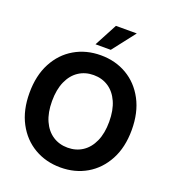

<svg xmlns="http://www.w3.org/2000/svg" viewBox="-166 -1070 1085 1207"><g transform="rotate(20 376.0 -467.0)"><path d="M376.5 11.2Q278.8 11.2 201.2 -34.2Q123.5 -79.6 78.9 -163.6Q34.2 -247.6 34.2 -363.3Q34.2 -480 78.9 -564.2Q123.5 -648.4 201.2 -693.6Q278.8 -738.8 376.5 -738.8Q474.1 -738.8 551.3 -693.6Q628.4 -648.4 673.3 -564.2Q718.3 -480 718.3 -363.3Q718.3 -247.1 673.3 -163.1Q628.4 -79.1 551.3 -33.9Q474.1 11.2 376.5 11.2ZM376.5 -121.1Q432.6 -121.1 475.6 -149.4Q518.6 -177.7 543 -231.9Q567.4 -286.1 567.4 -363.3Q567.4 -440.9 543 -495.4Q518.6 -549.8 475.6 -578.1Q432.6 -606.4 376.5 -606.4Q320.3 -606.4 277.1 -578.1Q233.9 -549.8 209.5 -495.4Q185.1 -440.9 185.1 -363.3Q185.1 -286.1 209.5 -231.9Q233.9 -177.7 277.1 -149.4Q320.3 -121.1 376.5 -121.1ZM319.8 -792 400.9 -944.8H540.5L421.9 -792Z"/></g></svg>

Font: Inter 28pt
Style: Bold
Weight: 700
Designer: Rasmus Andersson
Foundry: rsms
Version: Version 4.001;git-66647c0bb